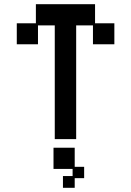

<svg xmlns="http://www.w3.org/2000/svg" viewBox="-20 -651 626 915"><path d="M241 12V-530H161V-440H60V-540H151V-631H433V-540H525V-440H423V-530H343V12ZM280 244V188H326V154H235V53H336V144H381V198H336V244Z"/></svg>

Font: Pixelify Sans
Style: Regular
Weight: 400
Designer: Stefie Justprince
Foundry: Typecalism Foundryline
Version: Version 1.000;February 13, 2025;FontCreator 15.0.0.3015 64-b